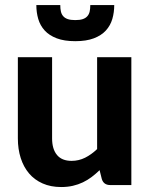

<svg xmlns="http://www.w3.org/2000/svg" viewBox="-20 -746 606 774"><path d="M509.5 -515.5V0H424.5Q398 0 390.5 -24L381.5 -60Q366 -45 349.5 -32.5Q333 -20 314.2 -11Q295.5 -2 273.8 3Q252 8 226.5 8Q184.5 8 151.8 -6.5Q119 -21 97 -47Q75 -73 63.5 -109Q52 -145 52 -188V-515.5H190V-188Q190 -145 209.8 -121.2Q229.5 -97.5 268.5 -97.5Q297.5 -97.5 323 -110.2Q348.5 -123 371.5 -145V-515.5ZM283.5 -580Q239 -580 208.8 -591.5Q178.5 -603 160.2 -623Q142 -643 134.2 -669.5Q126.5 -696 126.5 -725.5H223Q223 -711 225.5 -699.8Q228 -688.5 234.8 -680.8Q241.5 -673 253.2 -669Q265 -665 283.5 -665Q302 -665 313.8 -669Q325.5 -673 332.2 -680.8Q339 -688.5 341.5 -699.8Q344 -711 344 -725.5H440.5Q440.5 -696 432.8 -669.5Q425 -643 406.8 -623Q388.5 -603 358.2 -591.5Q328 -580 283.5 -580Z"/></svg>

Font: LatoLatin Heavy
Style: Regular
Weight: 800
Designer: Lukasz Dziedzic with Adam Twardoch and Botio Nikoltchev
Foundry: tyPoland Lukasz Dziedzic
Version: Version 2.015; 2015-08-06; http://www.latofonts.com/